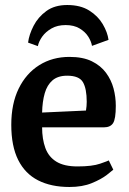

<svg xmlns="http://www.w3.org/2000/svg" viewBox="-20 -735 516 766"><path d="M248 -715Q301 -715 336 -693Q371 -671 390 -638.5Q409 -606 413 -576L347 -552Q344 -570 332 -589Q320 -608 297.5 -621.5Q275 -635 242 -635Q209 -635 185.5 -621.5Q162 -608 148.5 -589Q135 -570 131 -551L92 -565Q96 -597 114 -632Q132 -667 165 -691Q198 -715 248 -715ZM257 11Q184 11 132 -15.5Q80 -42 52.5 -97Q25 -152 25 -237Q25 -321 54.5 -381.5Q84 -442 136.5 -475Q189 -508 257 -508Q311 -508 346.5 -490.5Q382 -473 403 -444.5Q424 -416 433 -382Q442 -348 442 -313Q442 -260 431 -243.5Q420 -227 395 -227H148Q148 -180 161 -144.5Q174 -109 205 -90Q236 -71 289 -71Q348 -71 379.5 -82Q411 -93 414 -95L432 -58Q428 -54 406 -37Q384 -20 346.5 -4.5Q309 11 257 11ZM148 -286 323 -294Q326 -312 326 -329Q326 -381 311 -407Q296 -433 248 -433Q211 -433 189.5 -414.5Q168 -396 158.5 -363Q149 -330 148 -286Z"/></svg>

Font: Faustina Light SemiBold
Style: Regular
Weight: 600
Version: Version 1.200